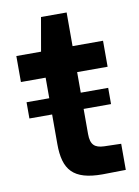

<svg xmlns="http://www.w3.org/2000/svg" viewBox="-79 -722 570 785"><g transform="rotate(-10 206.0 -329.5)"><path d="M27.8 -335V-267.6H122.1V-145C122.1 -37.6 161.1 9.3 282.7 9.3L379.4 7.8V-100.6L308.6 -102.5C271 -104 252.9 -117.7 252.9 -163.6V-267.6H366.7V-335H252.9V-420.4H379.4V-528.3H252.9V-668H146.5L122.1 -528.3H19.5V-420.4H122.1V-335Z"/></g></svg>

Font: Wand UI Pro Bold
Style: Regular
Weight: 700
Designer: Andreas Faust
Version: Version 1.003;FEAKit 1.0